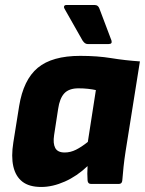

<svg xmlns="http://www.w3.org/2000/svg" viewBox="-20 -731 576 763"><path d="M144 12Q96 12 69 -9Q42 -30 33 -69.5Q24 -109 33 -165L56 -309Q73 -414 130 -461.5Q187 -509 299 -509Q367 -509 422 -500Q477 -491 536 -487L479 -129Q474 -97 471 -68.5Q468 -40 466 -14Q465 0 452 0H342Q329 0 328 -14Q327 -27 327 -41.5Q327 -56 328 -71Q286 -31 237.5 -9.5Q189 12 144 12ZM237 -125Q260 -125 282 -136Q304 -147 329 -167L361 -373Q348 -376 330 -378Q312 -380 292 -380Q254 -380 235.5 -360Q217 -340 211 -298L195 -194Q190 -161 199.5 -143Q209 -125 237 -125ZM328 -556Q317 -556 308 -570L236 -697Q233 -702 235 -706.5Q237 -711 243 -711H357Q370 -711 375 -697L423 -570Q427 -556 412 -556Z"/></svg>

Font: Sofia Sans Black
Style: Italic
Weight: 900
Italic angle: -9°
Version: Version 4.100-B